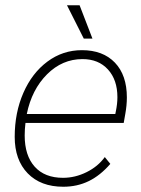

<svg xmlns="http://www.w3.org/2000/svg" viewBox="-20 -701 535 731"><path d="M463 -330Q463 -300 457 -267L451 -233H77Q74 -209 74 -185Q74 -109 112 -66.5Q150 -24 220 -24Q266 -24 309.5 -45.5Q353 -67 379 -103L400 -77Q362 -33 318 -11.5Q274 10 221 10Q135 10 85.5 -41Q36 -92 36 -180Q36 -272 69 -347.5Q102 -423 160.5 -466.5Q219 -510 292 -510Q372 -510 417.5 -462.5Q463 -415 463 -330ZM427 -331Q427 -397 391 -436.5Q355 -476 294 -476Q217 -476 159 -418Q101 -360 82 -267H419L421 -277Q427 -306 427 -331ZM235 -681H283L332 -554H299Z"/></svg>

Font: Sarabun Thin
Style: Italic
Weight: 250
Italic angle: -10°
Designer: Suppakit Chalermlarp | Katatrad Co.,Ltd.
Foundry: Cadson Demak Co.,Ltd.
Version: Version 1.000; ttfautohint (v1.6)